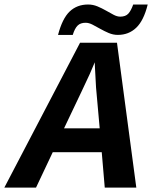

<svg xmlns="http://www.w3.org/2000/svg" viewBox="-71 -853 692 873"><path d="M548.8 0H405.3L391.6 -161.1H168.9L92.8 0H-51.3L293 -658.7H460.9ZM359.9 -569.8Q352.1 -549.8 337.2 -516.6Q322.3 -483.4 220.2 -269.5H382.3L365.7 -455.1L360.4 -552.7ZM464.8 -694.3Q443.4 -694.3 423.3 -702.9Q403.3 -711.4 384.8 -721.9Q366.2 -732.4 349.6 -741Q333 -749.5 318.4 -749.5Q294.9 -749.5 282 -736.8Q269 -724.1 259.8 -694.3H192.9Q212.4 -769 245.8 -800.8Q279.3 -832.5 329.6 -832.5Q351.6 -832.5 372.1 -824Q392.6 -815.4 410.9 -804.9Q429.2 -794.4 445.3 -785.9Q461.4 -777.3 475.6 -777.3Q500 -777.3 512.5 -791Q524.9 -804.7 534.7 -832.5H600.6Q582.5 -759.3 548.3 -726.8Q514.2 -694.3 464.8 -694.3Z"/></svg>

Font: Liberation Mono
Style: Bold Italic
Weight: 700
Italic angle: -12°
Monospace: yes
Designer: Steve Matteson
Foundry: Ascender Corporation
Version: Version 2.1.5